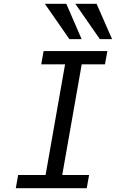

<svg xmlns="http://www.w3.org/2000/svg" viewBox="-20 -995 640 1015"><path d="M76 -70H221L324 -655H198L210.5 -725H547.5L535 -655H412L309 -70H451L438.5 0H63.5ZM217 -975H330.5L411.5 -788H347ZM378 -975H490.5L572.5 -788H508Z"/></svg>

Font: JuliaMono Italic
Style: Regular
Weight: 400
Italic angle: -9°
Monospace: yes
Designer: cormullion
Foundry: corm
Version: Version 0.049; ttfautohint (v1.8.4)